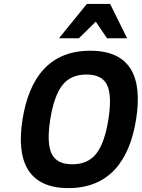

<svg xmlns="http://www.w3.org/2000/svg" viewBox="-20 -950 726 984"><path d="M442.3 -690C233.7 -690 129.3 -551.4 95.5 -338C61.9 -125.4 122.7 14 330.8 14C536 14 643.3 -122.1 677.5 -338C711.4 -552 651.7 -690 442.3 -690ZM535.5 -338C522.9 -258 502.3 -199.7 473.8 -163C445.3 -126.3 404.1 -108 350.1 -108C296.8 -108 261.5 -126.3 244.3 -163C227.1 -199.7 224.9 -258 237.5 -338C250.2 -418 270.8 -476.3 299.3 -513C327.7 -549.7 369 -568 423 -568C477 -568 512.4 -549.7 529.3 -513C546.1 -476.3 548.2 -418 535.5 -338ZM528.4 -754H631.4L544.3 -930H425.3L282.4 -754H384.4L470.9 -839Z"/></svg>

Font: Fog Sans
Style: It
Weight: 700
Foundry: Intel Corporation
Version: Version 1.00